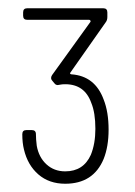

<svg xmlns="http://www.w3.org/2000/svg" viewBox="-20 -892 328 465"><path d="M243 -578Q243 -537 231 -507Q206 -447 138 -447Q99 -447 73 -469.5Q47 -492 38 -530Q34 -546 34 -567Q34 -577 44 -577H57Q67 -577 67 -567Q67 -555 69 -539Q74 -511 92.5 -494Q111 -477 138 -477Q182 -477 200 -517Q211 -544 211 -580Q211 -619 201 -643Q185 -688 138 -688Q130 -688 126 -687L120 -686Q115 -686 112 -690L107 -696Q101 -702 106 -710L199 -839Q200 -840 199 -842Q198 -844 196 -844H46Q36 -844 36 -854V-862Q36 -872 46 -872H230Q240 -872 240 -862V-851Q240 -843 236 -838L151 -717Q149 -715 150 -713.5Q151 -712 153 -712Q210 -708 231 -651Q243 -621 243 -578Z"/></svg>

Font: Barlow Semi Condensed ExLight
Style: Regular
Weight: 275
Width: 4
Designer: Jeremy Tribby
Foundry: Tribby Type
Version: Version 1.408